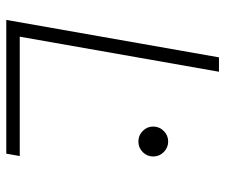

<svg xmlns="http://www.w3.org/2000/svg" viewBox="-74 -660 733 626"><g transform="rotate(90 293.0 -346.5)"><path d="M44.4 0 166.5 -693.4H213.4L99.1 -43.9H488.3L480.5 0ZM440.9 -430.7Q420.9 -430.7 406.5 -444.8Q392.1 -459 392.1 -479Q392.1 -499 406.5 -513.4Q420.9 -527.8 440.9 -527.8Q460.9 -527.8 475.3 -513.4Q489.7 -499 489.7 -479Q489.7 -459 475.3 -444.8Q460.9 -430.7 440.9 -430.7Z"/></g></svg>

Font: Cascadia Mono PL ExtraLight
Style: Italic
Weight: 200
Italic angle: -10°
Monospace: yes
Designer: Aaron Bell
Foundry: Saja Typeworks
Version: Version 2404.023; ttfautohint (v1.8.4)